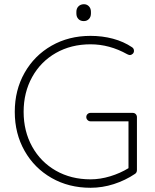

<svg xmlns="http://www.w3.org/2000/svg" viewBox="-20 -880 734 910"><path d="M629 -325V-74Q629 -62 620 -56Q574 -25 519.5 -7.5Q465 10 409 10Q306 10 224.5 -36.5Q143 -83 96.5 -165Q50 -247 50 -350Q50 -453 96.5 -535Q143 -617 224.5 -663.5Q306 -710 409 -710Q465 -710 515.5 -696.5Q566 -683 606 -656Q615 -650 615 -639Q615 -630 608.5 -624.5Q602 -619 596 -619Q591 -619 583 -623Q499 -670 409 -670Q317 -670 245 -629Q173 -588 132.5 -515Q92 -442 92 -350Q92 -258 132.5 -185Q173 -112 245 -71Q317 -30 409 -30Q455 -30 502.5 -44.5Q550 -59 589 -83V-305H409Q401 -305 395 -311Q389 -317 389 -325Q389 -334 395 -339.5Q401 -345 409 -345H609Q618 -345 623.5 -339Q629 -333 629 -325ZM342 -816V-824Q342 -840 352 -850Q362 -860 378 -860Q392 -860 401.5 -850Q411 -840 411 -824V-816Q411 -800 401.5 -790Q392 -780 377 -780Q361 -780 351.5 -790Q342 -800 342 -816Z"/></svg>

Font: Quicksand Light
Style: Regular
Weight: 300
Designer: Andrew Paglinawan
Foundry: Andrew Paglinawan
Version: Version 3.000